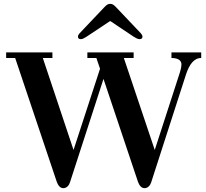

<svg xmlns="http://www.w3.org/2000/svg" viewBox="-20 -966 1074 1000"><path d="M386 -775C386 -767 391 -762 401 -762C410 -762 420 -768 431 -775L553 -856H555L676 -775C687 -768 698 -762 707 -762C717 -762 722 -767 722 -775C722 -782 718 -787 714 -792L585 -928C573 -941 565 -946 554 -946C543 -946 535 -941 523 -928L394 -792C390 -787 386 -782 386 -775ZM12 -664H59L276 -18C283 0 293 14 310 14C327 14 339 0 344 -15L519 -555L699 -18C706 0 716 14 733 14C750 14 762 0 767 -15L949 -579C966 -630 990 -664 1028 -664V-693H873V-664C912 -664 925 -648 925 -631C925 -616 920 -600 917 -589L786 -185L625 -664H676V-693H435V-664H482L501 -608L363 -185L203 -664H253V-693H12Z"/></svg>

Font: Monomakh Unicode
Style: Regular
Weight: 400
Version: Version 1.2